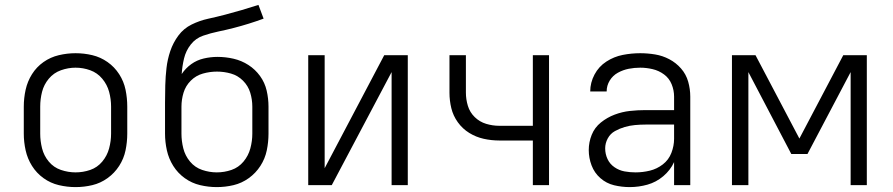

<svg xmlns="http://www.w3.org/2000/svg" viewBox="-20 -755 3640 783"><path d="M288 8Q323 8 356.5 0Q390 -8 418.5 -28.5Q447 -49 466 -78.5Q485 -108 492 -142Q499 -176 499 -210V-320Q499 -355 492 -389Q485 -423 466 -452.5Q447 -482 418.5 -502Q390 -522 356.5 -530Q323 -538 288 -538Q254 -538 220 -530Q186 -522 157.5 -502Q129 -482 110.5 -452.5Q92 -423 84.5 -389Q77 -355 77 -320V-210Q77 -176 84.5 -142Q92 -108 110.5 -78.5Q129 -49 157.5 -28.5Q186 -8 220 0Q254 8 288 8ZM288 -52Q258 -52 228.5 -62Q199 -72 179 -96Q159 -120 151.5 -150Q144 -180 144 -210V-320Q144 -351 151.5 -380.5Q159 -410 179 -434Q199 -458 228.5 -468.5Q258 -479 288 -479Q319 -479 348 -468.5Q377 -458 397 -434Q417 -410 425 -380.5Q433 -351 433 -320V-210Q433 -180 425 -150Q417 -120 397 -96Q377 -72 348 -62Q319 -52 288 -52Z M864 8Q899 8 932.5 0Q966 -8 994.5 -28.5Q1023 -49 1042 -78.5Q1061 -108 1068 -142Q1075 -176 1075 -210V-320Q1075 -353 1067.5 -385.5Q1060 -418 1040.5 -445Q1021 -472 993 -490Q965 -508 932.5 -515.5Q900 -523 867 -523Q839 -523 811 -516.5Q783 -510 760 -493.5Q737 -477 721 -453Q723 -485 730.5 -516.5Q738 -548 758 -573.5Q778 -599 808.5 -609.5Q839 -620 870.5 -626.5Q902 -633 933 -641Q964 -649 994.5 -658.5Q1025 -668 1055 -679L1034 -735Q1000 -724 966 -714Q932 -704 897.5 -695Q863 -686 828.5 -678.5Q794 -671 761.5 -655Q729 -639 707.5 -610Q686 -581 674.5 -547Q663 -513 659 -478Q655 -443 654 -407.5Q653 -372 653 -336Q653 -332 653 -328Q653 -324 653 -320V-210Q653 -176 660.5 -142Q668 -108 686.5 -78.5Q705 -49 733.5 -28.5Q762 -8 796 0Q830 8 864 8ZM864 -52Q834 -52 804.5 -62Q775 -72 755 -96Q735 -120 727.5 -150Q720 -180 720 -210V-320Q720 -349 728.5 -377Q737 -405 758 -426Q779 -447 807.5 -455Q836 -463 865 -463Q894 -463 922 -455Q950 -447 971 -426Q992 -405 1000.5 -377Q1009 -349 1009 -320V-210Q1009 -180 1001 -150Q993 -120 973 -96Q953 -72 924 -62Q895 -52 864 -52Z M1237 0H1333L1577 -461V0H1643V-530H1547L1304 -69V-530H1237Z M2153 0H2219V-530H2153V-242H2016Q1989 -242 1962.5 -250Q1936 -258 1916 -277.5Q1896 -297 1888 -323.5Q1880 -350 1880 -377V-530H1813V-377Q1813 -345 1820.5 -314Q1828 -283 1847 -256.5Q1866 -230 1893.5 -213Q1921 -196 1952.5 -189Q1984 -182 2016 -182H2153Z M2548 8Q2585 8 2620.5 -2Q2656 -12 2685 -36.5Q2714 -61 2729 -94V0H2795V-361Q2795 -392 2786.5 -422Q2778 -452 2757.5 -475.5Q2737 -499 2709.5 -513.5Q2682 -528 2651.5 -533Q2621 -538 2591 -538Q2555 -538 2519.5 -531Q2484 -524 2453 -504Q2422 -484 2404.5 -451Q2387 -418 2387 -382H2454Q2454 -406 2466.5 -426.5Q2479 -447 2500 -458.5Q2521 -470 2544 -474.5Q2567 -479 2591 -479Q2616 -479 2641.5 -473Q2667 -467 2688 -451.5Q2709 -436 2719 -411.5Q2729 -387 2729 -361V-306H2612Q2580 -306 2548.5 -302.5Q2517 -299 2486.5 -287.5Q2456 -276 2430.5 -255.5Q2405 -235 2393 -205Q2381 -175 2381 -143Q2381 -111 2392.5 -80.5Q2404 -50 2428.5 -28.5Q2453 -7 2484.5 0.5Q2516 8 2548 8ZM2572 -52Q2549 -52 2527 -56Q2505 -60 2486 -73Q2467 -86 2457.5 -106.5Q2448 -127 2448 -150Q2448 -171 2458.5 -190.5Q2469 -210 2488 -220.5Q2507 -231 2527.5 -237Q2548 -243 2569.5 -245Q2591 -247 2612 -247H2729V-189Q2729 -160 2718 -131.5Q2707 -103 2683 -84.5Q2659 -66 2630 -59Q2601 -52 2572 -52Z M2965 0H3032V-461L3207 -127H3273L3449 -461V0H3515V-530H3419L3240 -190L3061 -530H2965Z"/></svg>

Font: Iosevka Sparkle Light
Style: Regular
Weight: 300
Designer: Belleve Invis
Foundry: Belleve Invis
Version: Version 4.5.0; ttfautohint (v1.8.3)